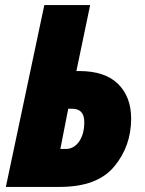

<svg xmlns="http://www.w3.org/2000/svg" viewBox="-20 -734 569 754"><path d="M215 0Q362 0 428.5 -80Q495 -160 495 -268Q495 -354 443.5 -404.5Q392 -455 291 -455H280L334 -714H154L3 0ZM248 -307H263Q311 -307 311 -255Q311 -207 290.5 -178Q270 -149 238 -149H217Z"/></svg>

Font: Noto Sans Display SemiCondensed Black
Style: Italic
Weight: 900
Width: 4
Designer: Monotype Design team
Foundry: Monotype Imaging Inc.
Version: 1.000